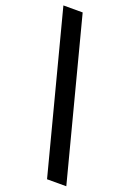

<svg xmlns="http://www.w3.org/2000/svg" viewBox="-151 -788 601 891"><g transform="rotate(20 150.0 -343.0)"><path d="M299.7 48.8H204.6L0 -735.2H95.2Z"/></g></svg>

Font: Archivo SemiBold
Style: Regular
Weight: 600
Designer: Hector Gatti
Foundry: Omnibus-Type
Version: Version 2.001